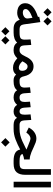

<svg xmlns="http://www.w3.org/2000/svg" viewBox="1234 -1958 949 3457"><g transform="rotate(90 1708.5 -229.5)"><path d="M291.5 -610.8 364.3 -683.6 438 -610.8 364.3 -537.1ZM127.9 -610.8 201.2 -683.6 274.4 -610.8 201.2 -537.1ZM38.1 -210.9Q38.1 -359.9 284.7 -438.5L280.8 -461.4L377.9 -481.4L419.4 -183.6Q429.7 -107.4 501.5 -107.4H516.6V0H499.5Q433.1 0 392.8 -28.3Q352.5 -56.6 337.4 -109.9Q279.8 -64.5 210.4 -64.5Q164.6 -64.5 125.2 -79.8Q85.9 -95.2 62 -127.7Q38.1 -160.2 38.1 -210.9ZM300.3 -339.4Q219.2 -308.6 180.9 -278.3Q142.6 -248 142.6 -216.8Q142.6 -166 207.5 -166Q233.4 -166 257.6 -176Q281.7 -186 297.4 -203.6Q313 -221.2 313 -245.1Q313 -258.8 311 -271.5Z M891.1 0H879.4Q830.6 0 798.6 -16.1Q766.6 -32.2 746.6 -64Q718.8 -31.7 673.6 -15.9Q628.4 0 569.8 0H497.1V-107.4H570.8Q642.1 -107.4 667.7 -126Q693.4 -144.5 693.8 -198.7Q693.8 -224.6 692.4 -252.7Q690.9 -280.8 689.5 -306.2L789.1 -317.4L797.4 -186.5Q799.8 -145.5 819.6 -126.5Q839.4 -107.4 880.4 -107.4H891.1ZM633.3 147.9 706.1 75.2 779.8 147.9 706.1 221.7ZM469.7 147.9 543 75.2 616.2 147.9 543 221.7Z M1029.8 -66.4Q999.5 -34.2 965.3 -17.1Q931.2 0 892.1 0H871.6V-107.4H889.6Q916 -107.4 935.5 -123Q955.1 -138.7 970 -163.3Q984.9 -188 997.1 -214.4Q1061.5 -358.9 1172.4 -358.9Q1224.6 -358.9 1261.2 -336.2Q1297.9 -313.5 1320.1 -275.6Q1342.3 -237.8 1352.1 -192.4Q1361.3 -147.5 1378.9 -127.4Q1396.5 -107.4 1420.4 -107.4H1433.6V0H1419.9Q1392.1 0 1367.2 -11Q1342.3 -22 1323.7 -45.4Q1301.3 -15.6 1271.5 -2.4Q1241.7 10.7 1200.2 10.7Q1152.3 10.7 1111.6 -9Q1070.8 -28.8 1029.8 -66.4ZM1084 -158.2Q1113.3 -125 1142.6 -109.4Q1171.9 -93.8 1196.8 -93.8Q1254.9 -93.8 1254.9 -152.3Q1254.9 -197.8 1232.9 -224.6Q1210.9 -251.5 1174.8 -251.5Q1147.5 -251.5 1124.5 -223.6Q1101.6 -195.8 1084 -158.2Z M1986.8 -107.4Q2015.1 -107.4 2030 -128.4Q2044.9 -149.4 2044.9 -198.7Q2044.9 -214.8 2043.5 -244.4Q2042 -273.9 2039.6 -305.7L2139.6 -317.4L2147.9 -186.5Q2153.3 -107.4 2228.5 -107.4H2243.2V0H2229.5Q2184.6 0 2151.6 -14.9Q2118.7 -29.8 2102.5 -62Q2064 0 1987.3 0Q1905.3 0 1867.7 -63.5Q1815.9 0 1734.4 0Q1640.6 -1 1604.5 -63Q1559.6 0 1447.8 0H1414.1V-107.4H1448.7Q1505.9 -107.4 1531.5 -126.7Q1557.1 -146 1557.1 -199.7Q1557.1 -211.4 1555.4 -238.8Q1553.7 -266.1 1551.8 -295.4L1651.4 -307.1L1660.2 -186.5Q1663.1 -150.4 1681.2 -128.9Q1699.2 -107.4 1735.4 -107.4Q1779.3 -107.4 1797.6 -129.9Q1815.9 -152.3 1815.9 -199.7Q1815.9 -210.4 1814.2 -238Q1812.5 -265.6 1810.5 -295.4L1910.2 -307.1L1918.9 -186.5Q1921.4 -150.9 1937.5 -129.2Q1953.6 -107.4 1986.8 -107.4Z M2466.3 147.9 2543.5 71.3 2620.6 147.9 2543.5 225.1ZM2850.6 -188.5Q2828.1 -186 2805.9 -180.7Q2783.7 -175.3 2753.9 -162.1Q2756.8 -134.8 2786.1 -121.1Q2815.4 -107.4 2876.5 -107.4H2902.8V0H2874.5Q2788.1 0 2736.6 -27.3Q2685.1 -54.7 2672.4 -118.7Q2583 -70.3 2491.5 -35.2Q2399.9 0 2301.8 0H2223.6V-107.4H2303.2Q2362.8 -107.4 2414.3 -120.1Q2465.8 -132.8 2519 -156.2Q2572.3 -179.7 2636.7 -212.9L2673.3 -231.9Q2663.6 -234.9 2650.1 -241Q2636.7 -247.1 2602.5 -260.7Q2552.7 -281.2 2521 -292.5Q2489.3 -303.7 2475.1 -303.7Q2450.2 -303.7 2426 -288.8Q2401.9 -273.9 2384.8 -252L2366.7 -228.5L2276.4 -273.4L2289.1 -294.9Q2320.3 -347.2 2368.9 -378.7Q2417.5 -410.2 2475.6 -410.2Q2508.3 -410.2 2546.4 -396.7Q2584.5 -383.3 2627.9 -362.3Q2681.2 -336.4 2719.2 -321Q2757.3 -305.7 2788.3 -298.3Q2819.3 -291 2851.6 -289.6Z M2883.3 0V-107.4H2922.9Q2967.3 -107.4 2989.3 -117.9Q3011.2 -128.4 3018.3 -150.4Q3025.4 -172.4 3025.4 -206.5V-671.9H3127.4V-207Q3127.4 -106.9 3080.8 -53.5Q3034.2 0 2922.4 0Z M3252.4 -671.9H3354.5V-0.5H3252.4Z"/></g></svg>

Font: Vazir Medium WOL
Style: Medium-WOL
Weight: 500
Designer: Saber Rastikerdar
Foundry: Saber Rastikerdar
Version: Version 27.0.1